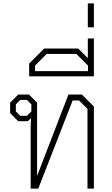

<svg xmlns="http://www.w3.org/2000/svg" viewBox="-20 -1119 667 1139"><path d="M162 -369 164 -417 144 -400H88L40 -448V-510L88 -558H152L200 -510V-78H201L386 -558H466L537 -487V0H499V-473L449 -523H411L207 0H162ZM140 -432 166 -458V-500L140 -526H100L74 -500V-458L100 -432Z M537 -891V-666H153V-742L242 -831H444L501 -774V-891ZM502 -730 433 -799H257L188 -730V-697H502Z M501 -1099H537V-957H501Z"/></svg>

Font: Chakra Petch ExtraLight
Style: Regular
Weight: 275
Designer: Katatrad Aksorn Co.,Ltd.
Foundry: Cadson Demak Co.,Ltd.
Version: Version 1.000; ttfautohint (v1.6)